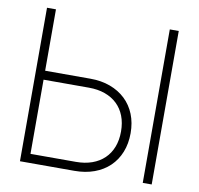

<svg xmlns="http://www.w3.org/2000/svg" viewBox="-80 -804 918 887"><g transform="rotate(10 379.0 -360.0)"><path d="M112 -720H70V0H325Q376.5 0 418.2 -15.2Q460 -30.5 489.5 -58.8Q519 -87 535 -127Q551 -167 551 -216Q551 -265 535 -304.8Q519 -344.5 489.2 -372.8Q459.5 -401 417.8 -416.5Q376 -432 325 -432H112ZM112 -42V-390H325Q367 -390 400.5 -378Q434 -366 457.5 -343.5Q481 -321 493.5 -288.8Q506 -256.5 506 -216Q506 -175.5 493.5 -143.2Q481 -111 457.5 -88.5Q434 -66 400.5 -54Q367 -42 325 -42ZM646 0V-720H688V0Z"/></g></svg>

Font: Vela Sans GX ExtLt
Style: Regular
Weight: 200
Designer: Principal design: Mikhail Sharanda - project Manrope.
Design modification: Ravid Balaliev
Foundry: Mikhail Sharanda
Version: Version 1.001